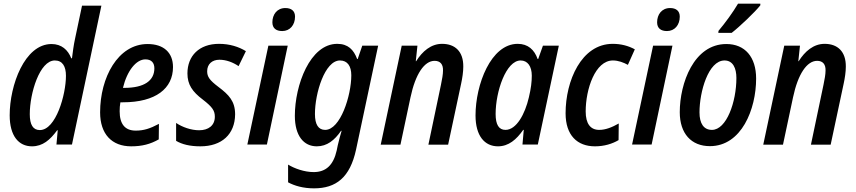

<svg xmlns="http://www.w3.org/2000/svg" viewBox="-20 -791 4684 1051"><path d="M198 -79C161 -79 143 -108 143 -166C143 -281 197 -460 280 -460C322 -460 341 -428 341 -376C341 -273 286 -79 198 -79ZM155 10C214 10 254 -25 293 -78H296L289 0H374L535 -760H429L391 -580C383 -544 378 -503 374 -472H370C352 -518 317 -550 262 -550C115 -550 33 -325 33 -160C33 -46 83 10 155 10Z M698 10C758 10 803 -2 849 -28L850 -113C801 -87 767 -76 723 -76C664 -76 635 -112 635 -182C635 -198 636 -215 639 -231H653C833 -231 927 -307 927 -424C927 -503 876 -550 788 -550C625 -550 528 -366 528 -176C528 -57 592 10 698 10ZM653 -310C676 -405 726 -466 776 -466C809 -466 825 -447 825 -417C825 -350 770 -310 661 -310Z M1077 10C1194 10 1266 -56 1267 -165C1267 -237 1233 -272 1176 -315C1127 -352 1114 -371 1114 -401C1114 -440 1141 -464 1181 -464C1218 -464 1255 -450 1286 -429L1326 -511C1287 -535 1237 -551 1179 -551C1070 -551 1006 -485 1006 -389C1006 -328 1033 -289 1090 -246C1143 -205 1156 -185 1156 -152C1156 -104 1121 -78 1070 -78C1026 -78 978 -95 944 -118V-20C976 -1 1019 10 1077 10Z M1525 -621C1567 -621 1595 -654 1595 -700C1595 -732 1574 -747 1542 -747C1496 -747 1471 -711 1471 -669C1471 -636 1492 -621 1525 -621ZM1334 0H1441L1555 -541H1449Z M1760 -80C1723 -80 1704 -109 1704 -167C1704 -281 1758 -460 1841 -460C1882 -460 1903 -429 1903 -379C1903 -267 1843 -80 1760 -80ZM1699 240C1819 240 1896 181 1929 28L2050 -541H1963L1938 -468H1935C1916 -519 1885 -551 1826 -551C1677 -551 1594 -325 1594 -157C1594 -47 1643 10 1714 10C1770 10 1811 -23 1847 -75H1850C1846 -62 1835 -23 1829 4L1823 33C1805 113 1764 151 1697 151C1646 151 1591 131 1557 110V207C1592 226 1640 240 1699 240Z M2064 1H2172L2227 -258C2254 -386 2303 -458 2359 -458C2390 -458 2406 -439 2405 -405C2405 -384 2400 -357 2394 -328L2325 1H2433L2504 -332C2511 -364 2516 -398 2516 -426C2517 -509 2471 -551 2400 -551C2339 -551 2292 -510 2258 -456H2256L2265 -541H2179Z M2747 -80C2711 -80 2693 -108 2693 -167C2693 -290 2750 -460 2830 -460C2868 -460 2891 -428 2891 -377C2891 -344 2887 -308 2875 -258C2854 -167 2807 -80 2747 -80ZM2706 10C2764 10 2807 -27 2844 -80H2847L2840 0H2924L3039 -541H2952L2926 -468H2923C2905 -519 2870 -551 2814 -551C2667 -551 2583 -328 2583 -159C2583 -47 2633 10 2706 10Z M3237 10C3288 10 3332 -4 3366 -24L3367 -115C3330 -94 3295 -80 3260 -80C3212 -80 3186 -114 3186 -181C3186 -303 3238 -460 3335 -460C3365 -460 3393 -449 3417 -436L3455 -521C3420 -540 3380 -551 3334 -551C3162 -551 3076 -348 3076 -171C3076 -50 3140 10 3237 10Z M3631 -621C3673 -621 3701 -654 3701 -700C3701 -732 3680 -747 3648 -747C3602 -747 3577 -711 3577 -669C3577 -636 3598 -621 3631 -621ZM3440 0H3547L3661 -541H3555Z M3912 -611H3985C4028 -644 4114 -726 4142 -762V-771H4020C3993 -725 3951 -667 3913 -622ZM3866 9C4039 9 4119 -193 4119 -361C4119 -479 4058 -550 3956 -550C3778 -550 3701 -335 3701 -177C3701 -60 3764 9 3866 9ZM3877 -80C3832 -80 3809 -115 3809 -176C3809 -288 3857 -460 3946 -460C3992 -460 4011 -418 4011 -364C4011 -233 3957 -80 3877 -80Z M4158 1H4266L4321 -258C4348 -386 4397 -458 4453 -458C4484 -458 4500 -439 4499 -405C4499 -384 4494 -357 4488 -328L4419 1H4527L4598 -332C4605 -364 4610 -398 4610 -426C4611 -509 4565 -551 4494 -551C4433 -551 4386 -510 4352 -456H4350L4359 -541H4273Z"/></svg>

Font: Noto Sans Display SemiCondensed Medium
Style: Italic
Weight: 500
Width: 4
Italic angle: -12°
Designer: Monotype Design Team
Foundry: Monotype Imaging Inc.
Version: Version 1.900